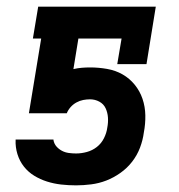

<svg xmlns="http://www.w3.org/2000/svg" viewBox="-20 -550 540 578"><path d="M209 8Q186 8 164 5.5Q142 3 121.5 -3.5Q101 -10 83 -21Q65 -32 52 -48.5Q39 -65 32.5 -86Q26 -107 27 -129V-130H141V-128Q143 -117 150 -109Q157 -101 166.5 -96Q176 -91 187 -89.5Q198 -88 209 -88Q225 -88 241.5 -92.5Q258 -97 271.5 -107.5Q285 -118 293 -134Q301 -150 303 -166Q306 -181 305 -196Q304 -211 298 -224Q292 -237 279 -244Q266 -251 251 -251Q241 -251 230.5 -249Q220 -247 210 -241.5Q200 -236 192.5 -227.5Q185 -219 181 -209H67L104 -434H79L95 -530H449L421 -357H333L346 -434H216L201 -342Q214 -345 226.5 -346Q239 -347 251 -347Q277 -347 302.5 -342.5Q328 -338 349 -326Q370 -314 385.5 -295Q401 -276 409 -252.5Q417 -229 417.5 -203Q418 -177 413 -151Q410 -128 401.5 -105.5Q393 -83 378 -63.5Q363 -44 342.5 -29.5Q322 -15 300 -6.5Q278 2 254.5 5Q231 8 209 8Z"/></svg>

Font: Iosevka Slab Oblique
Style: Bold
Weight: 700
Italic angle: -9°
Monospace: yes
Designer: Belleve Invis
Foundry: Belleve Invis
Version: Version 11.1.1; ttfautohint (v1.8.3)